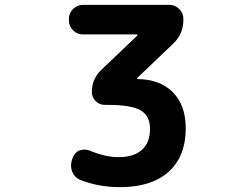

<svg xmlns="http://www.w3.org/2000/svg" viewBox="-20 -566 1040 793"><path d="M264.6 -488.3Q264.6 -511.7 281.7 -528.8Q298.8 -545.9 322.3 -545.9H679.7Q703.1 -545.9 720.2 -528.8Q737.3 -511.7 737.3 -488.3V-483.4Q737.3 -425.8 695.3 -385.7L546.9 -244.1Q545.9 -243.2 546.4 -241.2Q546.9 -239.3 549.8 -239.3Q639.6 -238.3 693.4 -185.5Q747.1 -131.8 747.1 -36.1Q747.1 80.1 676.3 143.6Q605.5 207 475.6 207Q387.7 207 310.5 176.8Q288.1 167 278.3 143.6Q273.4 130.9 273.4 118.2Q273.4 107.4 276.4 96.7L280.3 85.9Q287.1 64.5 307.6 55.7Q318.4 51.8 329.1 51.8Q339.8 51.8 349.6 55.7Q415 83 469.7 83Q533.2 83 566.4 52.7Q599.6 22.5 599.6 -34.2Q599.6 -86.9 561.5 -109.9Q523.4 -132.8 424.8 -132.8H413.1Q390.6 -132.8 375 -148.4Q359.4 -164.1 359.4 -186.5Q359.4 -240.2 398.4 -277.3L546.9 -418.9Q547.9 -419.9 547.4 -421.9Q546.9 -423.8 544.9 -423.8H322.3Q298.8 -423.8 281.7 -440.9Q264.6 -458 264.6 -481.4Z"/></svg>

Font: Gen Jyuu Gothic Monospace Bold
Style: Bold
Weight: 700
Designer: [Source Han Sans]
Ryoko NISHIZUKA  (kana & ideographs); Paul D. Hunt (Latin, Greek & Cyrillic); Wenlong ZHANG  (bopomofo
Version: Version 1.002.20150607